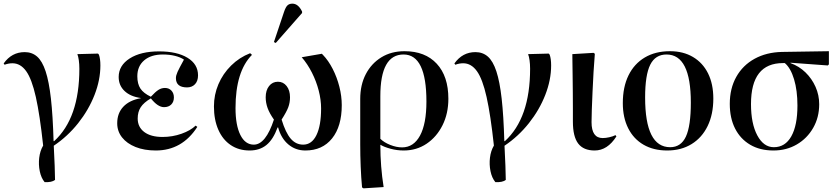

<svg xmlns="http://www.w3.org/2000/svg" viewBox="-22 -809 4590 1050"><path d="M222 187Q203 164 195.5 127.5Q188 91 192.5 53.5Q197 16 214 -13Q196 -180 174 -278.5Q152 -377 121 -420Q90 -463 46 -463Q25 -463 3 -455L-2 -462Q42 -524 113 -524Q153 -524 181 -499.5Q209 -475 227.5 -419Q246 -363 256.5 -269.5Q267 -176 271 -37H274Q412 -163 412 -433Q412 -458 409 -479.5Q406 -501 401 -513L514 -516L519 -510Q527 -488 527 -451Q527 -372 495 -290Q463 -208 405.5 -135.5Q348 -63 272 -12Q275 46 277 97.5Q279 149 279 175Q261 189 222 187Z M830 14Q767 14 719.5 -5Q672 -24 645.5 -57.5Q619 -91 619 -135Q619 -190 652.5 -225.5Q686 -261 748 -272V-273Q691 -281 659 -311.5Q627 -342 627 -388Q627 -451 687.5 -489.5Q748 -528 848 -528Q946 -528 1003.5 -493Q1061 -458 1061 -397Q1061 -366 1044.5 -348.5Q1028 -331 1001 -331Q940 -331 940 -382Q940 -396 949 -416Q958 -436 984 -483Q965 -496 935 -503.5Q905 -511 869 -511Q804 -511 766.5 -479Q729 -447 729 -392Q729 -350 746 -324.5Q763 -299 803 -280Q828 -307 844.5 -317.5Q861 -328 880 -328Q902 -328 915.5 -313.5Q929 -299 929 -276Q929 -252 914.5 -237.5Q900 -223 875 -223Q841 -223 803 -271Q764 -248 747.5 -222.5Q731 -197 731 -161Q731 -114 767 -87Q803 -60 867 -60Q921 -60 970.5 -77.5Q1020 -95 1048 -122L1057 -115Q974 14 830 14Z M1343 14Q1284 14 1240 -15.5Q1196 -45 1172 -99.5Q1148 -154 1148 -227Q1148 -291 1172.5 -348.5Q1197 -406 1242 -450.5Q1287 -495 1346 -518L1356 -509Q1266 -418 1266 -218Q1266 -124 1292.5 -71Q1319 -18 1366 -18Q1431 -18 1476 -155Q1452 -189 1441.5 -218Q1431 -247 1431 -277Q1431 -315 1449.5 -338.5Q1468 -362 1498 -362Q1527 -362 1545.5 -338.5Q1564 -315 1564 -277Q1564 -248 1554.5 -222.5Q1545 -197 1518 -155Q1540 -83 1568 -50.5Q1596 -18 1636 -18Q1683 -18 1708.5 -70Q1734 -122 1734 -216Q1734 -263 1721 -313.5Q1708 -364 1684 -411.5Q1660 -459 1628 -496L1738 -515L1744 -509Q1774 -478 1797.5 -432Q1821 -386 1834 -334.5Q1847 -283 1847 -234Q1847 -118 1794 -52Q1741 14 1648 14Q1594 14 1554.5 -19.5Q1515 -53 1499 -112H1496Q1472 -46 1435 -16Q1398 14 1343 14ZM1486 -574 1476 -579 1531 -743Q1540 -770 1550 -779.5Q1560 -789 1577 -789Q1609 -789 1630 -746V-738Z M1966 221 1958 216Q1953 163 1950.5 102Q1948 41 1948 -19V-268Q1948 -345 1978.5 -403.5Q2009 -462 2063.5 -495.5Q2118 -529 2190 -529Q2303 -529 2366.5 -460.5Q2430 -392 2430 -269Q2430 -188 2398 -124Q2366 -60 2311 -23Q2256 14 2186 14Q2149 14 2114 4.5Q2079 -5 2059 -17H2058Q2058 102 2076 214ZM2177 -3Q2240 -3 2275 -67.5Q2310 -132 2310 -254Q2310 -511 2185 -511Q2058 -511 2058 -283V-50Q2078 -30 2112 -16.5Q2146 -3 2177 -3Z M2687 187Q2668 164 2660.5 127.5Q2653 91 2657.5 53.5Q2662 16 2679 -13Q2661 -180 2639 -278.5Q2617 -377 2586 -420Q2555 -463 2511 -463Q2490 -463 2468 -455L2463 -462Q2507 -524 2578 -524Q2618 -524 2646 -499.5Q2674 -475 2692.5 -419Q2711 -363 2721.5 -269.5Q2732 -176 2736 -37H2739Q2877 -163 2877 -433Q2877 -458 2874 -479.5Q2871 -501 2866 -513L2979 -516L2984 -510Q2992 -488 2992 -451Q2992 -372 2960 -290Q2928 -208 2870.5 -135.5Q2813 -63 2737 -12Q2740 46 2742 97.5Q2744 149 2744 175Q2726 189 2687 187Z M3230 14Q3169 14 3140 -24Q3111 -62 3111 -144Q3111 -175 3111 -218Q3111 -261 3110.5 -307.5Q3110 -354 3109.5 -396.5Q3109 -439 3108.5 -470Q3108 -501 3108 -513L3224 -520L3231 -515Q3227 -470 3224 -416Q3221 -362 3218.5 -308Q3216 -254 3214.5 -209.5Q3213 -165 3213 -141Q3213 -54 3274 -54Q3291 -54 3310.5 -58.5Q3330 -63 3344 -70L3349 -63Q3300 14 3230 14Z M3627 14Q3552 14 3497.5 -17.5Q3443 -49 3413.5 -107.5Q3384 -166 3384 -245Q3384 -333 3415 -396.5Q3446 -460 3504 -494.5Q3562 -529 3642 -529Q3714 -529 3767.5 -497.5Q3821 -466 3850 -408Q3879 -350 3879 -270Q3879 -184 3848 -120Q3817 -56 3760 -21Q3703 14 3627 14ZM3643 -4Q3702 -4 3729 -62Q3756 -120 3756 -248Q3756 -511 3623 -511Q3562 -511 3534 -455Q3506 -399 3506 -276Q3506 -4 3643 -4Z M4208 14Q4134 14 4080.5 -17.5Q4027 -49 3998 -106Q3969 -163 3969 -241Q3969 -325 4004.5 -388.5Q4040 -452 4104.5 -487.5Q4169 -523 4254 -525L4511 -529V-457L4505 -451L4301 -466V-464Q4348 -447 4383 -413Q4418 -379 4438 -334Q4458 -289 4458 -239Q4458 -167 4425 -109.5Q4392 -52 4335.5 -19Q4279 14 4208 14ZM4210 -4Q4272 -4 4305.5 -63.5Q4339 -123 4339 -232Q4339 -314 4320.5 -375.5Q4302 -437 4270 -464H4260Q4085 -464 4085 -240Q4085 -133 4119.5 -68.5Q4154 -4 4210 -4Z"/></svg>

Font: Literata 72pt Medium
Style: Regular
Weight: 500
Designer: Latin by Veronika Burian and Jose Scaglione. Greek by Irene Vlachou. Cyrillic by Vera Evstafieva.
Foundry: TypeTogether
Version: Version 3.002